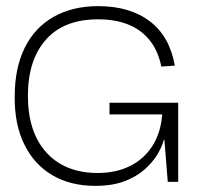

<svg xmlns="http://www.w3.org/2000/svg" viewBox="-20 -593 643 626"><path d="M291 13Q210 13 151 -21.5Q92 -56 59.5 -121.5Q27 -187 28 -279Q28 -372 61 -438Q94 -504 155.5 -538.5Q217 -573 300 -573Q403 -573 468 -524Q533 -475 550 -379L506 -376Q495 -429 467 -463Q439 -497 397 -513.5Q355 -530 300 -530Q188 -530 129.5 -463.5Q71 -397 71 -281Q71 -162 131.5 -95.5Q192 -29 299 -29Q358 -29 403.5 -51.5Q449 -74 476.5 -116.5Q504 -159 509 -220H337V-258H561V0H527L516 -137H514Q509 -116 493.5 -90Q478 -64 451.5 -40.5Q425 -17 385.5 -2Q346 13 291 13Z"/></svg>

Font: Darker Grotesque
Style: Regular
Weight: 400
Designer: Gabriel Lam
Foundry: TypeRant
Version: Version 1.000;gftools[0.9.28]